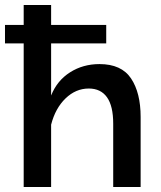

<svg xmlns="http://www.w3.org/2000/svg" viewBox="-27 -750 647 770"><path d="M427 -254Q427 -325 402 -360Q377 -395 329 -395Q277 -395 236 -355.5Q195 -316 178 -250V0H68V-576H-7V-650H68V-730H178V-650H399V-576H178V-367Q202 -427 254 -460Q306 -493 372 -493Q460 -493 498.5 -435.5Q537 -378 537 -281V0H427Z"/></svg>

Font: IngvarSans
Style: Regular
Weight: 600
Version: Version 3.000